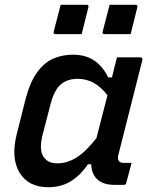

<svg xmlns="http://www.w3.org/2000/svg" viewBox="-20 -774 640 804"><path d="M285 -545Q338 -545 374 -521Q410 -497 433 -450H449Q453 -468 458 -487.5Q463 -507 470 -534H567Q579 -534 576 -522Q551 -423 525 -320.5Q499 -218 476 -127Q467 -92 498 -92H531Q526 -72 520 -50.5Q514 -29 509 -9Q508 0 498 0H458Q412 0 387.5 -23Q363 -46 362 -86H348Q317 -40 276.5 -15Q236 10 182 10Q99 10 62 -51Q25 -112 50 -212L86 -355Q105 -429 135 -470.5Q165 -512 203 -528.5Q241 -545 285 -545ZM170 -108Q187 -90 220 -90Q260 -90 299 -113.5Q338 -137 384 -196Q396 -241 407 -285.5Q418 -330 430 -375Q405 -408 374 -426Q343 -444 305 -444Q262 -444 234.5 -420.5Q207 -397 192 -339L158 -208Q140 -137 170 -108ZM234 -754H342Q353 -754 350 -743L322 -631H213Q202 -631 205 -642ZM439 -754H547Q558 -754 555 -743L527 -631H418Q407 -631 410 -642Z"/></svg>

Font: Recursive Mn Lnr St Med
Style: Italic
Weight: 500
Italic angle: -15°
Monospace: yes
Version: Version 1.079;hotconv 1.0.112;makeotfexe 2.5.65598; ttfautoh